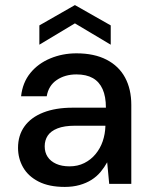

<svg xmlns="http://www.w3.org/2000/svg" viewBox="-20 -724 597 756"><path d="M235 12Q173 12 132 -9Q91 -30 71 -65Q51 -100 51 -142Q51 -191 76.5 -226.5Q102 -262 150.5 -281Q199 -300 266 -300H397Q397 -344 384 -373Q371 -402 345.5 -416.5Q320 -431 281 -431Q236 -431 203.5 -409Q171 -387 164 -345H63Q69 -399 99.5 -436.5Q130 -474 178 -494Q226 -514 281 -514Q351 -514 399.5 -489Q448 -464 472.5 -418.5Q497 -373 497 -311V0H410L402 -85Q391 -65 376 -47Q361 -29 340.5 -16Q320 -3 293.5 4.5Q267 12 235 12ZM254 -69Q286 -69 312 -82Q338 -95 356.5 -117.5Q375 -140 384.5 -168Q394 -196 395 -227V-229H276Q233 -229 206.5 -218.5Q180 -208 168 -190Q156 -172 156 -148Q156 -124 167.5 -106.5Q179 -89 201 -79Q223 -69 254 -69ZM135 -548V-624L275 -704L416 -624V-548L275 -632Z"/></svg>

Font: DM Sans 16pt Medium
Style: Regular
Weight: 500
Version: Version 4.004;gftools[0.9.30]